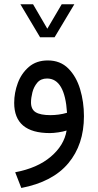

<svg xmlns="http://www.w3.org/2000/svg" viewBox="-20 -637 470 919"><path d="M171.9 -458.5 77.6 -616.7H138.2L206.5 -499.5L275.4 -616.7H335.9L241.2 -458.5ZM298.8 -12.2Q282.2 -6.8 258.5 -3.4Q234.9 0 218.8 0Q47.9 0 47.9 -144.5Q47.9 -192.9 65.2 -239.5Q82.5 -286.1 118.4 -316.9Q154.3 -347.7 209 -347.7Q268.6 -347.7 306.9 -309.3Q345.2 -271 363.5 -210Q381.8 -148.9 381.8 -81.1Q381.8 55.2 306.9 144.5Q231.9 233.9 82 262.7L52.7 187.5Q159.2 167.5 223.1 113Q287.1 58.6 298.8 -12.2ZM300.8 -97.2Q290.5 -261.2 205.1 -261.2Q175.3 -261.2 158.4 -241.2Q141.6 -221.2 135 -194.6Q128.4 -168 128.4 -147Q128.4 -113.3 151.1 -99.6Q173.8 -85.9 221.2 -85.9Q240.2 -85.9 260.7 -88.6Q281.2 -91.3 300.8 -97.2Z"/></svg>

Font: Vazir FD
Style: Regular-FD
Weight: 400
Designer: Saber Rastikerdar
Foundry: Saber Rastikerdar
Version: Version 30.0.0